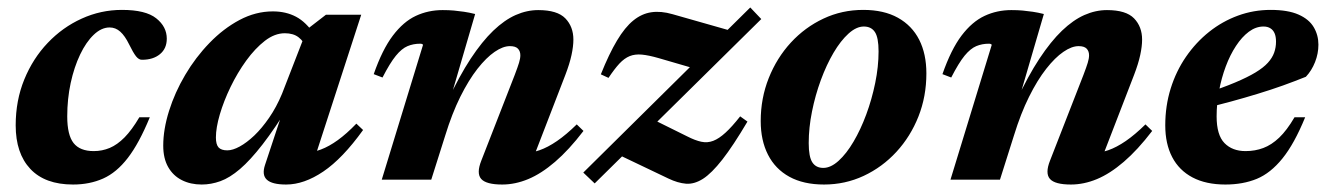

<svg xmlns="http://www.w3.org/2000/svg" viewBox="-20 -481 3552 514"><path d="M273.5 -407.5Q251.5 -407.5 231 -388Q210.5 -368.5 194.5 -335Q178.5 -301.5 169.2 -258.8Q160 -216 160 -169.5Q160 -119.5 177 -98Q194 -76.5 231 -76.5Q253.5 -76.5 273.8 -85Q294 -93.5 313.5 -113.2Q333 -133 353 -167H381Q352.5 -97.5 322.2 -58.2Q292 -19 256 -3Q220 13 175.5 13Q100.5 13 61.2 -28.8Q22 -70.5 22 -145.5Q22 -212 45 -268.2Q68 -324.5 107.8 -366.2Q147.5 -408 198.8 -431.2Q250 -454.5 306.5 -454.5Q370 -454.5 398.2 -432Q426.5 -409.5 426.5 -377.5Q426.5 -351 408.2 -336Q390 -321 360.5 -321Q352 -320.5 344.2 -330.2Q336.5 -340 325.5 -362.5Q314.5 -385 302 -396.2Q289.5 -407.5 273.5 -407.5Z M689.5 -39.5 744 -204 757 -203.5Q716 -137 683 -94.5Q650 -52 622.5 -28.5Q595 -5 570 4Q545 13 520 13Q490 13 466.8 1.2Q443.5 -10.5 430.2 -33.8Q417 -57 417 -91Q417 -134.5 432.5 -184Q448 -233.5 475.8 -280.5Q503.5 -327.5 540.8 -366Q578 -404.5 621.2 -427.5Q664.5 -450.5 710.5 -450.5Q745.5 -450.5 772.5 -436.2Q799.5 -422 822.5 -387.5L798.5 -354.5Q793.5 -370 779.5 -381Q765.5 -392 742.5 -392Q715.5 -392 689.2 -371.8Q663 -351.5 639.2 -318.8Q615.5 -286 597.2 -248.2Q579 -210.5 568.5 -174.8Q558 -139 558 -113Q558 -94 565.2 -86.2Q572.5 -78.5 588.5 -78.5Q603 -78.5 621.8 -88.8Q640.5 -99 660.8 -118.2Q681 -137.5 700.5 -165.8Q720 -194 735 -230L802 -402.5L852.5 -441.5H947L816 -38L797 -72Q817.5 -72.5 839.2 -80.8Q861 -89 884.5 -106Q908 -123 934 -150L952 -133Q897 -56.5 845.5 -21.8Q794 13 746 13Q708.5 13 694.5 0.2Q680.5 -12.5 689.5 -39.5Z M1004 -273.5 980.5 -282.5Q1003.5 -348.5 1031.8 -385.8Q1060 -423 1093.2 -438.5Q1126.5 -454 1165 -454Q1181.5 -454 1195 -452.8Q1208.5 -451.5 1222.2 -449.5Q1236 -447.5 1252 -443.5L1182 -204L1178.5 -211Q1209.5 -277.5 1240 -323.8Q1270.5 -370 1300.5 -398.8Q1330.5 -427.5 1360.5 -440.8Q1390.5 -454 1421 -454Q1472 -454 1493.5 -431.8Q1515 -409.5 1515 -375Q1515 -357 1510 -333.8Q1505 -310.5 1493.5 -280.5L1399.5 -37L1379.5 -71Q1402 -71 1424.2 -78.8Q1446.5 -86.5 1471.2 -103.5Q1496 -120.5 1524 -148L1542 -130.5Q1503 -79.5 1466 -47.8Q1429 -16 1394 -1.5Q1359 13 1324.5 13Q1281.5 13 1268.2 -2Q1255 -17 1268.5 -51L1358 -280.5Q1366 -301.5 1369.5 -313Q1373 -324.5 1373 -333Q1373 -344 1366.5 -350.8Q1360 -357.5 1345 -357.5Q1326.5 -357.5 1304.2 -342.2Q1282 -327 1258.2 -296.8Q1234.5 -266.5 1212.2 -221.8Q1190 -177 1172 -118.5L1134.5 0H1002L1112.5 -361Q1111.5 -362.5 1109.8 -363.2Q1108 -364 1105 -364Q1086.5 -364 1071 -357.5Q1055.5 -351 1039.8 -331.8Q1024 -312.5 1004 -273.5Z M1541.5 -19 1988.5 -461 2018 -430 1572 10ZM1609 -272.5 1588.5 -282Q1610.5 -337 1631.8 -372.5Q1653 -408 1675.5 -426.2Q1698 -444.5 1723.8 -448.2Q1749.5 -452 1780.5 -443L1951 -394.5L1853 -293.5L1743 -325.5Q1717 -333 1698.5 -334.8Q1680 -336.5 1665.8 -330.8Q1651.5 -325 1638.2 -310.8Q1625 -296.5 1609 -272.5ZM1769.5 -3 1626 -71.5 1721.5 -164.5 1819.5 -116Q1841 -105 1857.5 -101.5Q1874 -98 1889.5 -104Q1905 -110 1922.2 -125.8Q1939.5 -141.5 1961.5 -169.5L1981 -155.5Q1942.5 -90.5 1913.8 -53.8Q1885 -17 1861.8 -2.2Q1838.5 12.5 1816.5 10.8Q1794.5 9 1769.5 -3Z M2291 -454.5Q2346 -454.5 2383.8 -433.5Q2421.5 -412.5 2440.8 -374.5Q2460 -336.5 2460 -284.5Q2460 -223 2438.8 -169.2Q2417.5 -115.5 2379.8 -74.5Q2342 -33.5 2292.2 -10.2Q2242.5 13 2186 13Q2131 13 2093.2 -7.8Q2055.5 -28.5 2036 -66.8Q2016.5 -105 2016.5 -157Q2016.5 -218 2038 -272Q2059.5 -326 2097.2 -367Q2135 -408 2184.5 -431.2Q2234 -454.5 2291 -454.5ZM2184 -31.5Q2204 -31.5 2225 -50.5Q2246 -69.5 2265 -101.8Q2284 -134 2299 -174.5Q2314 -215 2323 -258.8Q2332 -302.5 2332 -343.5Q2332 -380.5 2322.2 -395.2Q2312.5 -410 2292.5 -410Q2272.5 -410 2251.5 -391Q2230.5 -372 2211.5 -339.8Q2192.5 -307.5 2177.5 -266.8Q2162.5 -226 2153.8 -182.5Q2145 -139 2145 -98Q2145 -61 2154.8 -46.2Q2164.5 -31.5 2184 -31.5Z M2526.5 -273.5 2503 -282.5Q2526 -348.5 2554.2 -385.8Q2582.5 -423 2615.8 -438.5Q2649 -454 2687.5 -454Q2704 -454 2717.5 -452.8Q2731 -451.5 2744.8 -449.5Q2758.5 -447.5 2774.5 -443.5L2704.5 -204L2701 -211Q2732 -277.5 2762.5 -323.8Q2793 -370 2823 -398.8Q2853 -427.5 2883 -440.8Q2913 -454 2943.5 -454Q2994.5 -454 3016 -431.8Q3037.5 -409.5 3037.5 -375Q3037.5 -357 3032.5 -333.8Q3027.5 -310.5 3016 -280.5L2922 -37L2902 -71Q2924.5 -71 2946.8 -78.8Q2969 -86.5 2993.8 -103.5Q3018.5 -120.5 3046.5 -148L3064.5 -130.5Q3025.5 -79.5 2988.5 -47.8Q2951.5 -16 2916.5 -1.5Q2881.5 13 2847 13Q2804 13 2790.8 -2Q2777.5 -17 2791 -51L2880.5 -280.5Q2888.5 -301.5 2892 -313Q2895.5 -324.5 2895.5 -333Q2895.5 -344 2889 -350.8Q2882.5 -357.5 2867.5 -357.5Q2849 -357.5 2826.8 -342.2Q2804.5 -327 2780.8 -296.8Q2757 -266.5 2734.8 -221.8Q2712.5 -177 2694.5 -118.5L2657 0H2524.5L2635 -361Q2634 -362.5 2632.2 -363.2Q2630.5 -364 2627.5 -364Q2609 -364 2593.5 -357.5Q2578 -351 2562.2 -331.8Q2546.5 -312.5 2526.5 -273.5Z M3362.5 -410Q3342 -410 3323.2 -396Q3304.5 -382 3288.8 -358Q3273 -334 3261.5 -303.2Q3250 -272.5 3243.5 -238Q3237 -203.5 3237 -169.5Q3237 -119.5 3258 -98Q3279 -76.5 3314.5 -76.5Q3340 -76.5 3362 -84.8Q3384 -93 3404.5 -112.5Q3425 -132 3445.5 -167H3474Q3445 -96 3413.2 -56.8Q3381.5 -17.5 3344.5 -2.2Q3307.5 13 3260.5 13Q3208.5 13 3172.5 -6Q3136.5 -25 3118 -60.5Q3099.5 -96 3099.5 -145.5Q3099.5 -197.5 3114 -244Q3128.5 -290.5 3155 -329Q3181.5 -367.5 3217 -395.8Q3252.5 -424 3294.2 -439.2Q3336 -454.5 3381.5 -454.5Q3428 -454.5 3456.2 -442Q3484.5 -429.5 3497 -408.2Q3509.5 -387 3509.5 -361.5Q3509.5 -337.5 3500.5 -314.8Q3491.5 -292 3476 -275.5Q3447.5 -264 3414.8 -252.2Q3382 -240.5 3346.8 -229.8Q3311.5 -219 3275.5 -209.2Q3239.5 -199.5 3204 -191L3205.5 -230.5Q3253 -246 3286.2 -260Q3319.5 -274 3341 -287Q3362.5 -300 3374.2 -313Q3386 -326 3391 -340Q3396 -354 3396 -369.5Q3396 -383 3392.2 -391.8Q3388.5 -400.5 3381 -405.2Q3373.5 -410 3362.5 -410Z"/></svg>

Font: Newsreader 24pt
Style: Bold Italic
Weight: 700
Italic angle: -17°
Designer: Hugues Gentile
Foundry: Production Type
Version: Version 1.003